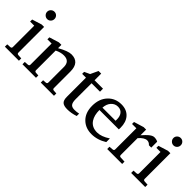

<svg xmlns="http://www.w3.org/2000/svg" viewBox="73 -1484 2270 2270"><g transform="rotate(45 1207.5 -349.5)"><path d="M217.8 -646Q217.8 -620.1 200.2 -602.1Q182.6 -584 157.2 -584Q131.8 -584 113.5 -602.3Q95.2 -620.6 95.2 -646Q95.2 -671.4 113.5 -689.2Q131.8 -707 157.2 -707Q182.6 -707 200.2 -689.2Q217.8 -671.4 217.8 -646ZM269 0H34.2V-39.1L83 -42Q104 -43.5 104 -64V-420.9H35.2V-455.1L157.2 -493.2H196.8V-64Q196.8 -43 217.8 -42L269 -39.1Z M855 0H634.3V-39.1L676.3 -42Q697.3 -43.5 697.3 -64V-323.2Q697.3 -420.9 601.1 -420.9Q548.8 -420.9 491.2 -392.1V-64Q491.2 -43.5 512.2 -42L554.2 -39.1V0H328.1V-39.1L377.4 -42Q398.4 -43.5 398.4 -64V-417H328.1V-450.2L450.2 -487.8H491.2V-432.1Q598.1 -493.2 656.2 -493.2Q790 -493.2 790 -339.8V-64Q790 -43.5 811 -42L855 -39.1Z M1214.4 -21Q1145.5 2.9 1078.6 2.9Q1021 2.9 996.1 -19.5Q971.2 -42 971.2 -100.1V-418.9H907.2V-452.1L975.6 -483.9L1020.5 -580.1H1064.5V-469.2H1205.6V-418.9H1064.5V-152.8Q1064.5 -95.7 1084.5 -73.2Q1102.5 -53.2 1144.5 -53.2Q1180.7 -53.2 1214.4 -61Z M1679.2 -49.8Q1586.9 7.8 1489.3 7.8Q1391.1 7.8 1328.1 -51.3Q1257.3 -117.2 1257.3 -235.8Q1257.3 -351.6 1323.2 -422.4Q1389.2 -493.2 1492.2 -493.2Q1582.5 -493.2 1632.3 -435.5Q1679.2 -381.3 1679.2 -289.1Q1679.2 -270 1678.2 -261.2H1354Q1354 -172.9 1389.2 -119.1Q1432.1 -53.2 1521 -53.2Q1592.8 -53.2 1679.2 -110.8ZM1579.1 -306.2V-328.1Q1579.1 -380.4 1555.7 -411.1Q1529.8 -444.8 1482.4 -444.8Q1432.1 -444.8 1397.7 -407.2Q1363.3 -369.6 1359.4 -306.2Z M2101.6 -379.9H2062.5Q2038.6 -407.2 2008.3 -407.2Q1962.4 -407.2 1908.2 -345.2V-64Q1908.2 -43 1929.2 -42L1995.1 -39.1V0H1745.1V-38.1L1794.4 -42Q1815.4 -43.5 1815.4 -64V-417H1743.2V-450.2L1867.2 -487.8H1908.2V-393.1Q1951.2 -440.4 1967.8 -455.1Q2010.3 -493.2 2040.5 -493.2Q2075.2 -493.2 2101.6 -479Z M2329.1 -646Q2329.1 -620.1 2311.5 -602.1Q2293.9 -584 2268.6 -584Q2243.2 -584 2224.9 -602.3Q2206.5 -620.6 2206.5 -646Q2206.5 -671.4 2224.9 -689.2Q2243.2 -707 2268.6 -707Q2293.9 -707 2311.5 -689.2Q2329.1 -671.4 2329.1 -646ZM2380.4 0H2145.5V-39.1L2194.3 -42Q2215.3 -43.5 2215.3 -64V-420.9H2146.5V-455.1L2268.6 -493.2H2308.1V-64Q2308.1 -43 2329.1 -42L2380.4 -39.1Z"/></g></svg>

Font: Ezra SIL SR
Style: Regular
Weight: 400
Designer: Development by SIL's NRSI team. OpenType tables by Ralph Hancock ( hancock@dircon.co.uk ).
Foundry: Development by SIL's NRSI team.
Version: Version 2.51; 2007